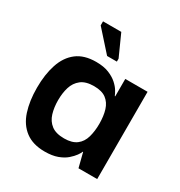

<svg xmlns="http://www.w3.org/2000/svg" viewBox="-142 -671 736 783"><g transform="rotate(30 226.5 -279.5)"><path d="M178 10Q122 10 87 -16.5Q52 -43 36.5 -90.5Q21 -138 21 -200Q21 -263 37 -311Q53 -359 87.5 -385.5Q122 -412 178 -412Q214 -412 238.5 -402Q263 -392 278.5 -378Q294 -364 302 -350.5Q310 -337 313 -329H315V-411H420V0H332L315 -67H313Q311 -60 302 -47.5Q293 -35 277.5 -21.5Q262 -8 237.5 1Q213 10 178 10ZM220 -76Q257 -76 278 -92Q299 -108 307 -136.5Q315 -165 315 -199Q315 -236 306.5 -263.5Q298 -291 277.5 -306.5Q257 -322 220 -322Q181 -322 159.5 -305Q138 -288 129.5 -260.5Q121 -233 121 -199Q121 -165 129.5 -137Q138 -109 159.5 -92.5Q181 -76 220 -76ZM204 -455 119 -550V-569H205L250 -469V-455Z"/></g></svg>

Font: Darker Grotesque
Style: Bold
Weight: 700
Designer: Gabriel Lam
Foundry: TypeRant
Version: Version 1.000;gftools[0.9.28]